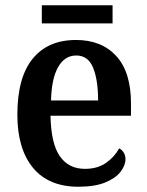

<svg xmlns="http://www.w3.org/2000/svg" viewBox="-20 -700 560 730"><path d="M278 10Q165 10 105.5 -62Q46 -134 46 -264Q46 -405 104 -476.5Q162 -548 269 -548Q366 -548 422 -487Q478 -426 478 -307V-260H172Q174 -154 207.5 -106Q241 -58 303 -58Q351 -58 383.5 -81Q416 -104 433 -136Q443 -131 450 -120.5Q457 -110 457 -95Q457 -71 438 -46.5Q419 -22 379.5 -6Q340 10 278 10ZM353 -318Q353 -396 334 -442.5Q315 -489 270 -489Q226 -489 201 -445Q176 -401 174 -318ZM139 -611V-680H408V-611Z"/></svg>

Font: Noto Serif Tamil SemiCondensed SemiBold
Style: Italic
Weight: 600
Width: 4
Italic angle: -12°
Designer: Indian Type Foundry, Tom Grace, and the Monotype Design Team
Foundry: Monotype Imaging Inc.
Version: Version 2.003; ttfautohint (v1.8.4.7-5d5b)